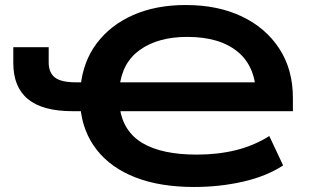

<svg xmlns="http://www.w3.org/2000/svg" viewBox="-20 -735 1272 765"><path d="M753 10Q618 10 520 -28Q422 -66 365.5 -138Q309 -210 300 -310L326 -292H269Q150 -292 91.5 -340Q33 -388 33 -484V-547H174V-486Q174 -446 198.5 -426.5Q223 -407 283 -407H321L301 -390Q311 -490 365.5 -562.5Q420 -635 510.5 -675Q601 -715 720 -715Q848 -715 943.5 -669.5Q1039 -624 1093 -541Q1147 -458 1147 -345V-292H441L457 -306Q471 -210 548.5 -164.5Q626 -119 764 -119Q849 -119 921 -137Q993 -155 1053 -193L1108 -76Q1043 -33 949.5 -11.5Q856 10 753 10ZM726 -588Q611 -588 538.5 -537Q466 -486 456 -386L443 -407H1033L1000 -352Q1000 -468 928 -528Q856 -588 726 -588Z"/></svg>

Font: Nunito Sans 7pt Expanded
Style: Bold
Weight: 700
Width: 7
Designer: Vernon Adams
Foundry: Vernon Adams
Version: Version 3.101;gftools[0.9.27]